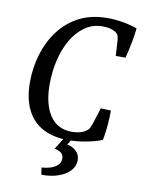

<svg xmlns="http://www.w3.org/2000/svg" viewBox="-86 -641 674 893"><g transform="rotate(10 250.5 -194.5)"><path d="M267 11Q196 11 146.5 -15.5Q97 -42 71 -94.5Q45 -147 45 -225Q45 -292 64 -355.5Q83 -419 121 -470Q159 -521 216 -550.5Q273 -580 350 -580Q386 -580 423 -573.5Q460 -567 490 -556Q487 -525 479.5 -486Q472 -447 463 -413H417L413 -481Q412 -496 409 -506.5Q406 -517 392 -525Q369 -538 334 -538Q287 -538 250.5 -512.5Q214 -487 188.5 -443.5Q163 -400 150 -345Q137 -290 137 -230Q137 -137 172.5 -83.5Q208 -30 278 -30Q297 -30 314 -34.5Q331 -39 342 -47Q354 -55 358.5 -64.5Q363 -74 367 -86L391 -161L439 -159Q439 -128 436 -90.5Q433 -53 426 -18Q392 -5 350 3Q308 11 267 11ZM298 -18 266 32Q292 36 309.5 53Q327 70 327 96Q327 124 306.5 146Q286 168 250.5 180Q215 192 172 191L167 158Q208 155 231.5 140Q255 125 255 100Q255 82 242 73Q229 64 212 61L261 -18Z"/></g></svg>

Font: Rasa
Style: Italic
Weight: 400
Italic angle: -7.10001°
Designer: Anna Giedrys (Yrsa+Rasa design), David Brezina (Yrsa art-direction, Rasa art-direction, design)
Foundry: Rosetta Type Foundry
Version: Version 2.004